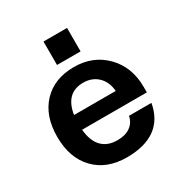

<svg xmlns="http://www.w3.org/2000/svg" viewBox="-165 -817 900 948"><g transform="rotate(-30 285.5 -343.0)"><path d="M215.8 -693.8H350.1V-560.1H215.8ZM39.1 -252Q39.1 -371.1 104.7 -440.4Q170.4 -509.8 282.2 -509.8Q391.6 -509.8 461.9 -437.5Q532.2 -365.2 532.2 -252.9V-221.2H163.1Q168.9 -155.8 200.9 -122.3Q232.9 -88.9 289.1 -88.9Q335 -88.9 363 -109.1Q391.1 -129.4 397.9 -165H525.9Q510.7 -79.1 450.7 -35.6Q390.6 7.8 288.1 7.8Q173.3 7.8 106.2 -62Q39.1 -131.8 39.1 -252ZM283.2 -419.9Q183.1 -419.9 165 -304.2H402.8Q398.4 -357.4 366 -388.7Q333.5 -419.9 283.2 -419.9Z"/></g></svg>

Font: Overused Grotesk SemiBold
Style: Regular
Weight: 600
Version: Version 0.002